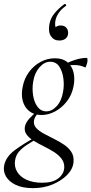

<svg xmlns="http://www.w3.org/2000/svg" viewBox="-64 -694 474 995"><path d="M270 -673Q274 -675 277.5 -670.5Q281 -666 277 -663Q255 -648 241 -628Q227 -608 223 -586Q219 -560 226.5 -549Q234 -538 244 -535L216 -525Q215 -544 224.5 -553Q234 -562 250 -562Q270 -562 280 -550Q290 -538 289 -521Q288 -504 276 -494Q264 -484 243 -484Q215 -484 200 -506.5Q185 -529 192 -568Q197 -599 218.5 -625Q240 -651 270 -673ZM107 281Q53 281 17.5 264Q-18 247 -33.5 219.5Q-49 192 -42 161Q-32 117 13.5 83.5Q59 50 118 18L125 26Q102 40 77.5 55.5Q53 71 35.5 90.5Q18 110 14 138Q9 170 25 196.5Q41 223 74.5 238Q108 253 155 253Q209 253 238 230.5Q267 208 269 175Q270 148 254.5 128Q239 108 214 92.5Q189 77 161.5 63.5Q134 50 110.5 35.5Q87 21 74 3.5Q61 -14 65 -38Q70 -60 88.5 -80Q107 -100 134 -123L144 -115Q133 -109 123.5 -95.5Q114 -82 112 -68Q109 -47 123.5 -31Q138 -15 163 -1.5Q188 12 215.5 25.5Q243 39 267.5 55.5Q292 72 306 94Q320 116 317 146Q314 182 284 212.5Q254 243 208 262Q162 281 107 281ZM151 -98Q112 -98 87 -118.5Q62 -139 53.5 -172.5Q45 -206 54 -246Q62 -288 86.5 -321Q111 -354 146 -373Q181 -392 221 -392Q261 -392 285 -372Q309 -352 317 -319Q325 -286 317 -246Q308 -201 282 -168Q256 -135 221.5 -116.5Q187 -98 151 -98ZM176 -117Q205 -117 230 -144Q255 -171 263 -219Q269 -251 264.5 -287Q260 -323 243.5 -348.5Q227 -374 196 -374Q166 -374 140.5 -345Q115 -316 108 -271Q102 -236 107.5 -200Q113 -164 130.5 -140.5Q148 -117 176 -117ZM258 -346 257 -353Q287 -371 321.5 -382.5Q356 -394 384 -394Q389 -394 389.5 -385.5Q390 -377 387.5 -367Q385 -357 382 -350Q379 -343 376 -345Q353 -357 320 -357Q287 -357 258 -346Z"/></svg>

Font: Cormorant
Style: Italic
Weight: 400
Italic angle: -10°
Designer: Christian Thalmann (Catharsis Fonts)
Foundry: Catharsis Fonts
Version: Version 4.000